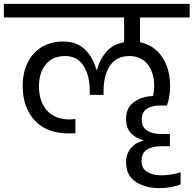

<svg xmlns="http://www.w3.org/2000/svg" viewBox="-47 -760 998 990"><path d="M675 -670V-542Q746 -528 788 -467.5Q830 -407 830 -316Q830 -260 814 -216H777Q736 -216 710 -199Q684 -182 684 -142Q684 -105 711.5 -87Q739 -69 782 -69H829V-6H782Q739 -6 711 11.5Q683 29 683 70Q683 109 712 126.5Q741 144 786 144Q812 144 840 139Q868 134 884 128V191Q865 199 835 204.5Q805 210 775 210Q702 210 652.5 177Q603 144 603 77Q603 33 628.5 3.5Q654 -26 693 -35V-37Q652 -47 627.5 -74Q603 -101 603 -146Q603 -205 644 -234Q685 -263 742 -265Q748 -289 748 -317Q748 -385 714.5 -428Q681 -471 620 -471Q554 -471 520.5 -422Q487 -373 487 -289V-271H416V-289Q416 -371 383.5 -421Q351 -471 289 -471Q224 -471 189 -428Q154 -385 154 -315Q154 -236 195.5 -190Q237 -144 313 -144Q322 -144 342 -146V-73Q329 -72 308 -72Q194 -72 132 -139Q70 -206 70 -316Q70 -387 96.5 -439Q123 -491 170 -518.5Q217 -546 278 -546Q350 -546 392 -504Q434 -462 450 -400H453Q467 -453 501 -492.5Q535 -532 593 -542V-670H-27V-740H931V-670Z"/></svg>

Font: Fz Poppins
Style: Regular
Weight: 400
Designer: Ninad Kale (Devanagari), Jonny Pinhorn (Latin)
Foundry: Indian Type Foundry
Version: Vit hóa bi Vntype.Com & FontZin.Com